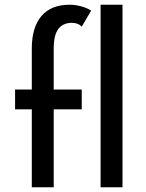

<svg xmlns="http://www.w3.org/2000/svg" viewBox="-20 -795 620 815"><path d="M115 -331H44V-415H115V-589Q115 -679 156 -727Q197 -775 276 -775Q298 -775 323 -768.5Q348 -762 367 -750L327 -682Q312 -698 285 -698Q247 -698 227.5 -672Q208 -646 208 -588V-415H327V-331H208V0H115ZM500 -775V0H407V-775Z"/></svg>

Font: Josefin Sans
Style: Regular
Weight: 400
Designer: Santiago Orozco
Foundry: Typemade
Version: Version 2.000